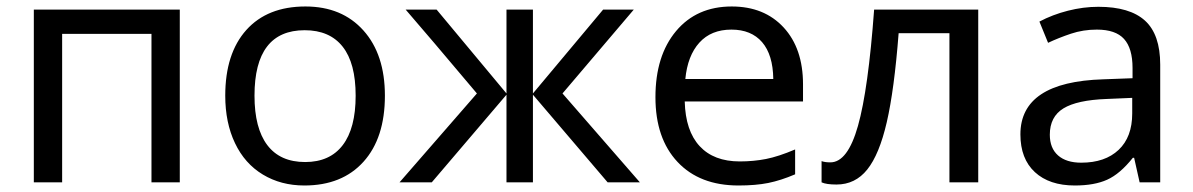

<svg xmlns="http://www.w3.org/2000/svg" viewBox="-20 -566 3703 596"><path d="M172.9 0H85V-536.1H538.1V0H450.2V-460.9H172.9Z M1174.8 -269Q1174.8 -137.7 1108.4 -64Q1042 9.8 924.8 9.8Q852.1 9.8 795.9 -24.2Q739.7 -58.1 709.5 -121.6Q679.2 -185.1 679.2 -269Q679.2 -399.9 744.6 -472.9Q810.1 -545.9 928.2 -545.9Q1041.5 -545.9 1108.2 -471.4Q1174.8 -397 1174.8 -269ZM770 -269Q770 -168 809.8 -115.5Q849.6 -63 927.2 -63Q1003.9 -63 1043.9 -115.5Q1084 -168 1084 -269Q1084 -370.1 1043.7 -421.1Q1003.4 -472.2 925.8 -472.2Q770 -472.2 770 -269Z M1552.2 -536.1H1634.3V-275.9L1852.1 -536.1H1947.3L1726.1 -275.9L1966.3 0H1866.2L1634.3 -272V0H1552.2V-272L1320.3 0H1220.2L1460.4 -275.9Q1309.1 -455.6 1239.3 -536.1H1335.4L1552.2 -275.9Z M2272.5 9.8Q2151.9 9.8 2083.3 -63.2Q2014.6 -136.2 2014.6 -264.2Q2014.6 -393.1 2078.6 -469.5Q2142.6 -545.9 2251.5 -545.9Q2352.5 -545.9 2412.6 -480.7Q2472.7 -415.5 2472.7 -304.2V-251H2105.5Q2107.9 -159.7 2151.9 -112.3Q2195.8 -64.9 2276.4 -64.9Q2319.3 -64.9 2357.9 -72.5Q2396.5 -80.1 2448.2 -102.1V-24.9Q2403.8 -5.9 2364.7 2Q2325.7 9.8 2272.5 9.8ZM2250.5 -474.1Q2187.5 -474.1 2150.9 -433.6Q2114.3 -393.1 2107.4 -320.8H2380.4Q2379.4 -396 2345.7 -435.1Q2312 -474.1 2250.5 -474.1Z M3016.6 0H2927.2V-462.9H2769.5Q2755.9 -287.1 2732.7 -186.8Q2709.5 -86.4 2672.1 -39.8Q2634.8 6.8 2576.7 6.8Q2544.9 6.8 2530.3 0V-65.9Q2540.5 -62 2557.6 -62Q2611.3 -62 2643.3 -175.3Q2675.3 -288.6 2693.4 -536.1H3016.6Z M3517.6 0 3500.5 -76.2H3496.6Q3456.5 -25.9 3416.7 -8.1Q3377 9.8 3316.4 9.8Q3237.3 9.8 3192.4 -31.7Q3147.5 -73.2 3147.5 -148.9Q3147.5 -312 3404.8 -319.8L3495.6 -323.2V-355Q3495.6 -416 3469.2 -445.1Q3442.9 -474.1 3384.8 -474.1Q3342.3 -474.1 3304.4 -461.4Q3266.6 -448.7 3233.4 -433.1L3206.5 -499Q3247.1 -520.5 3294.9 -532.7Q3342.8 -544.9 3389.6 -544.9Q3486.8 -544.9 3534.2 -502Q3581.5 -459 3581.5 -365.2V0ZM3336.4 -61Q3410.2 -61 3452.4 -100.8Q3494.6 -140.6 3494.6 -213.9V-262.2L3415.5 -258.8Q3323.2 -255.4 3281 -229.5Q3238.8 -203.6 3238.8 -147.9Q3238.8 -106 3264.4 -83.5Q3290 -61 3336.4 -61Z"/></svg>

Font: NotoPenekeko
Style: Regular
Weight: 400
Designer: Monotype Design team
Foundry: Monotype Imaging Inc.
Version: Version 1.04